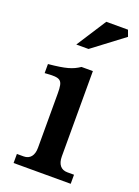

<svg xmlns="http://www.w3.org/2000/svg" viewBox="-141 -794 620 856"><g transform="rotate(20 169.0 -366.5)"><path d="M229 -101V-506H175C142 -484 113 -475 30 -467V-424C106 -430 116 -425 116 -358V-101C116 -64 99 -43 69 -43H37V0H308V-43H276C246 -43 229 -64 229 -101ZM119 -592H177L324 -703L313 -733H210Z"/></g></svg>

Font: LT Superior Serif Semibold
Style: Regular
Weight: 600
Designer: Daniel Lyons
Foundry: LyonsType
Version: Version 2.120;FEAKit 1.0